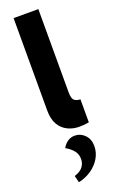

<svg xmlns="http://www.w3.org/2000/svg" viewBox="-184 -723 637 1057"><g transform="rotate(-20 135.0 -195.0)"><path d="M189 5Q152 5 121 -10Q90 -25 71 -56.5Q52 -88 52 -141V-681H197V-193Q197 -156 210.5 -145.5Q224 -135 245 -135V0Q235 2 218.5 3.5Q202 5 189 5ZM81 291 71 251Q106 240 121 220Q136 200 136 174Q136 143 116 121.5Q96 100 74 89Q87 66 105.5 54Q124 42 146 42Q180 42 204.5 67Q229 92 229 132Q229 170 209.5 203Q190 236 156.5 259Q123 282 81 291Z"/></g></svg>

Font: Gabarito
Style: Bold
Weight: 700
Designer: Leandro Assis / Alvaro Franca / Felipe Casaprima
Foundry: Naipe Foundry
Version: Version 1.000